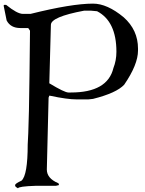

<svg xmlns="http://www.w3.org/2000/svg" viewBox="-20 -1019 801 1059"><path d="M148.4 -942.4H106.4Q75.2 -942.4 13.7 -992.2H2.9L0 -988.3L16.6 -906.2Q38.1 -864.3 92.8 -864.3H135.7L145.5 -849.6Q144.5 -711.9 142.6 -597.7L139.6 -409.2Q135.7 -253.9 132.8 -221.7Q132.8 -52.7 98.6 -22.5Q63.5 -6.8 63.5 2V5.9Q65.4 12.7 79.1 19.5Q83 8.8 175.8 5.9H288.1L304.7 2V-4.9L300.8 -8.8Q238.3 -35.2 238.3 -84L248 -480.5L252 -491.2H254.9Q350.6 -470.7 403.3 -470.7H466.8L493.2 -473.6Q622.1 -505.9 665 -551.8Q741.2 -663.1 741.2 -740.2V-751Q741.2 -853.5 662.1 -923.8Q571.3 -999 493.2 -999Q375 -999 148.4 -942.4ZM260.7 -881.8Q260.7 -925.8 443.4 -960H483.4L515.6 -957Q622.1 -901.4 622.1 -733.4Q622.1 -685.5 605.5 -643.6Q573.2 -508.8 371.1 -508.8H357.4Q335.9 -508.8 252 -559.6Z"/></svg>

Font: Elementary Gothic 
Style: Regular
Weight: 400
Designer: Bill Roach / W.K. Roach
Version: Version 1.00 April 18, 2012, initial release